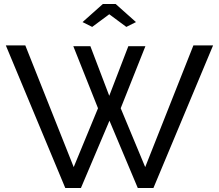

<svg xmlns="http://www.w3.org/2000/svg" viewBox="-20 -936 1089 956"><path d="M345 -706H430L524 -459L619 -706H704L581 -397L703 -104L943 -710H1041L744 0H666L525 -335L383 0H305L9 -710H106L347 -104L468 -397ZM391 -826 492 -916H556L657 -826L609 -802L524 -865L439 -802Z"/></svg>

Font: Raleway Medium
Style: Regular
Weight: 500
Designer: Matt McInerney, Pablo Impallari, Rodrigo Fuenzalida
Foundry: Matt McInerney, Pablo Impallari, Rodrigo Fuenzalida
Version: Version 4.026